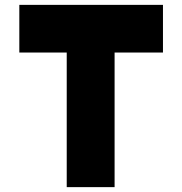

<svg xmlns="http://www.w3.org/2000/svg" viewBox="-20 -771 751 791"><path d="M59.6 -554.7Q108.4 -554.7 254.9 -554.7Q254.9 -416 254.9 0Q267.6 0 304.7 0Q341.8 0 452.1 0Q452.1 -138.7 452.1 -554.7Q502 -554.7 651.4 -554.7Q651.4 -603.5 651.4 -751Q502.9 -751 59.6 -751Q59.6 -702.1 59.6 -554.7Z"/></svg>

Font: Big John
Style: Regular
Weight: 400
Designer: Ion Lucin
Version: Version 1.000